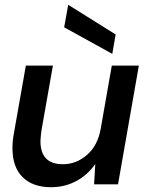

<svg xmlns="http://www.w3.org/2000/svg" viewBox="-20 -770 610 802"><path d="M193 12Q117 12 74.5 -30Q32 -72 32 -151Q32 -180 38 -213L88 -496H201L153 -224Q152 -215 150.5 -202Q149 -189 149 -180Q149 -84 243 -84Q299 -84 344 -123.5Q389 -163 401 -234L447 -496H560L473 0H373L378 -85Q347 -40 299 -14Q251 12 193 12ZM449 -545 248 -656 265 -750 463 -626Z"/></svg>

Font: Rethink Sans SemiBold
Style: Italic
Weight: 600
Italic angle: -10°
Designer: The Rethink Sans project authors (Hans Thiessen). DM Sans designed by Colophon Foundry.
Foundry: Rethink Communications LLC
Version: Version 1.001